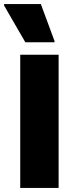

<svg xmlns="http://www.w3.org/2000/svg" viewBox="-46 -845 341 940"><path d="M53 75V-577H241V75ZM78 -638 -26 -818V-825H154L221 -644V-638Z"/></svg>

Font: Farlight84_Sys_V01
Style: Bold
Weight: 700
Designer: Monotype Design Team, Nadine Chahine and Nizar Qandah
Foundry: Monotype Imaging Inc.
Version: Version 2.004;October 31, 2024;FontCreator 14.0.0.2814 64-bi